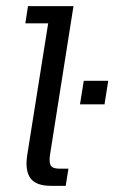

<svg xmlns="http://www.w3.org/2000/svg" viewBox="-20 -603 371 623"><path d="M145.4 0Q96.6 0 78.6 -25.1Q60.6 -50.2 68.4 -100.1L136.3 -527.4H62.3L70.8 -583H218.4L142.7 -103.3Q138.7 -78.4 144.1 -67Q149.5 -55.6 174.6 -55.6H202.1L193.2 0ZM239.6 -264.5 251.8 -340.8H331.2L319.1 -264.5Z"/></svg>

Font: Rokkitt SemiBold
Style: Italic
Weight: 600
Italic angle: -9°
Designer: Vernon Adams
Foundry: Vernon Adams
Version: Version 3.103